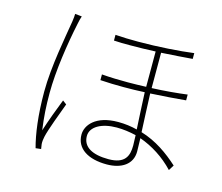

<svg xmlns="http://www.w3.org/2000/svg" viewBox="-103 -849 1162 1003"><g transform="rotate(15 478.0 -347.5)"><path d="M185 -713.1C185 -703.1 183.9 -689.3 181.1 -671.2C168 -588.1 133.9 -415.1 133.9 -279.1C133.9 -151.3 147.7 -51.8 166.9 18.1L196 14.9C195 8.9 193.2 -2.8 192.1 -11C191.1 -24.1 193.2 -38.7 196 -51.8C204.9 -92.7 242.2 -190 262.1 -244L241.1 -259.9C223 -214.8 193.2 -134.9 176.1 -81C166.2 -154.8 163 -206 163 -279.8C163 -397.7 186.8 -554 210.9 -666.9C213.8 -683.9 218 -697.1 221.9 -709.2ZM655.9 -127.1C655.9 -71 638.8 -24.9 549 -24.9C463.1 -24.9 409.1 -52.9 409.1 -112.9C409.1 -163 467 -196 549 -196C584.2 -196 619 -191.1 654.1 -182.9C655.2 -158.7 655.9 -139.2 655.9 -127.1ZM861.9 -458.1C807.9 -451 742.2 -445 671.2 -442.1V-633.2C735.1 -637.1 795.1 -641 839.1 -644.9V-676.1C764.2 -666.2 647 -658 539.1 -658C496.1 -658 453.8 -659.1 416.9 -661.9V-631C443.9 -628.9 473 -628.9 502.8 -628.9C547.9 -628.9 595.9 -630 642 -632.1V-441.1C610.1 -440 577.1 -438.9 543 -438.9C496.1 -438.9 448.2 -440 402 -443.9V-413C442.8 -410.2 486.2 -409.1 528.1 -409.1C567.1 -409.1 605.1 -409.8 642 -411.9C644.2 -350.9 649.1 -274.1 652 -213.1C620 -221.2 585.9 -225.9 549 -225.9C426.1 -225.9 380 -163 380 -112.9C380 -36.9 446.7 3.9 546.9 3.9C626.8 3.9 683.9 -33 683.9 -101.9C683.9 -120 683.2 -144.2 682.2 -174C750 -149.9 815 -109 869 -51.8L887.1 -81C829.9 -132.8 763.1 -181.1 680 -206C677.2 -271 673.3 -349.1 671.2 -413C743.3 -416.9 808.9 -421.9 861.9 -426.8Z"/></g></svg>

Font: Karasuma Gothic
Style: Thin
Weight: 200
Designer: Rasmus Andersson / Ryoko Ishizuka
Foundry: rsms
Version: Version 1.00